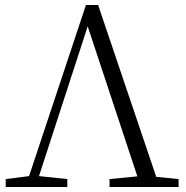

<svg xmlns="http://www.w3.org/2000/svg" viewBox="-20 -753 750 773"><path d="M609 -41 375 -733H326L97 -44L3 -32V0H251V-32L137 -44L333 -647L533 -43L421 -32V0H699V-32Z"/></svg>

Font: Noto Serif CJK JP Light
Style: Regular
Weight: 300
Designer: Ryoko NISHIZUKA 西塚涼子 (kana & ideographs); Frank Grießhammer (Latin, Greek & Cyrillic); Wenlong ZHANG 张文龙 (bopomofo); San
Foundry: Adobe Systems Incorporated
Version: Version 1.001;PS 1.001;hotconv 16.6.54;makeotf.lib2.5.65590